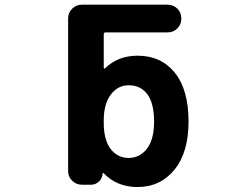

<svg xmlns="http://www.w3.org/2000/svg" viewBox="-20 -794 1040 805"><path d="M556.6 -9.8Q469.7 -9.8 414.1 -68.4Q413.1 -69.3 411.6 -68.8Q410.2 -68.4 410.2 -66.4Q409.2 -46.9 395 -33.2Q380.9 -19.5 361.3 -19.5H323.2Q299.8 -19.5 282.7 -36.1Q265.6 -52.7 265.6 -77.1V-716.8Q265.6 -741.2 282.7 -757.8Q299.8 -774.4 323.2 -774.4H682.6Q707 -774.4 723.6 -757.8Q740.2 -741.2 740.2 -716.8V-715.8Q740.2 -691.4 723.6 -674.8Q707 -658.2 682.6 -658.2H422.9Q415 -658.2 415 -650.4V-509.8Q415 -507.8 417 -506.8Q418.9 -505.9 420.9 -507.8Q474.6 -560.5 556.6 -560.5Q655.3 -560.5 712.9 -489.3Q770.5 -418 770.5 -284.2Q770.5 -155.3 711.9 -83Q652.3 -9.8 556.6 -9.8ZM519.5 -436.5Q474.6 -436.5 445.3 -398.4Q415 -359.4 415 -289.1V-279.3Q415 -207 444.3 -168.9Q473.6 -131.8 519.5 -131.8Q565.4 -131.8 595.7 -169.9Q626 -209 626 -284.2Q626 -362.3 596.7 -400.4Q568.4 -436.5 519.5 -436.5Z"/></svg>

Font: Rounded Mgen+ 1m bold
Style: Bold
Weight: 700
Designer: [Source Han Sans]
Ryoko NISHIZUKA  (kana & ideographs); Paul D. Hunt (Latin, Greek & Cyrillic); Wenlong ZHANG  (bopomofo
Version: Version 1.059.20150602